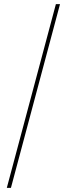

<svg xmlns="http://www.w3.org/2000/svg" viewBox="-20 -760 353 931"><path d="M33 151 271 -740H251L13 151Z"/></svg>

Font: IBM Plex Devanagari Thin
Style: Regular
Weight: 100
Designer: Mike Abbink, Paul van der Laan, Pieter van Rosmalen, Erin McLaughlin
Foundry: Bold Monday
Version: Version 1.0